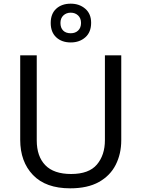

<svg xmlns="http://www.w3.org/2000/svg" viewBox="-20 -1015 771 1045"><path d="M640 -252Q640 -178 610 -118.5Q580 -59 518.5 -24.5Q457 10 362 10Q229 10 159.5 -62.5Q90 -135 90 -254V-714H180V-251Q180 -164 226.5 -116Q273 -68 367 -68Q464 -68 507.5 -119.5Q551 -171 551 -252V-714H640ZM365 -784Q316 -784 286 -812Q256 -840 256 -890Q256 -940 286 -967.5Q316 -995 365 -995Q412 -995 444 -967.5Q476 -940 476 -891Q476 -840 444.5 -812Q413 -784 365 -784ZM365 -834Q390 -834 405.5 -849Q421 -864 421 -890Q421 -916 405 -931Q389 -946 365 -946Q341 -946 325 -931Q309 -916 309 -890Q309 -864 323.5 -849Q338 -834 365 -834Z"/></svg>

Font: Noto Sans Old Italic
Style: Regular
Weight: 400
Designer: Monotype Design Team
Foundry: Monotype Imaging Inc.
Version: Version 2.003; ttfautohint (v1.8.4.7-5d5b)